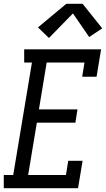

<svg xmlns="http://www.w3.org/2000/svg" viewBox="-38 -996 561 1016"><path d="M-18 0V-70H32L131 -665H90V-735H497L473 -590H397L409 -665H209L168 -417H372L361 -347H157L111 -70H311L323 -145H399L375 0ZM221 -795 163 -851 313 -976H399L503 -846L434 -800L348 -925Z"/></svg>

Font: Iosevka Gothic
Style: Italic
Weight: 400
Italic angle: -9°
Monospace: yes
Designer: Belleve Invis
Foundry: Belleve Invis
Version: Version 15.5.1; ttfautohint (v1.8.4)